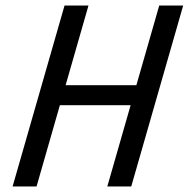

<svg xmlns="http://www.w3.org/2000/svg" viewBox="-20 -675 683 695"><path d="M213.6 -655H300.3L112.3 0H25.6ZM556.4 -655H643.1L455.1 0H368.4ZM149.7 -294.2 170.9 -366.5H517.7L496.5 -294.2Z"/></svg>

Font: Intel One Mono Light
Style: Italic
Weight: 300
Italic angle: -16°
Monospace: yes
Designer: Fred Shallcrass
Foundry: Frere-Jones Type LLC
Version: Version 1.004